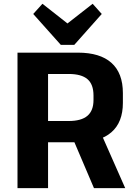

<svg xmlns="http://www.w3.org/2000/svg" viewBox="-20 -972 702 992"><path d="M70.4 -700H382.5Q496.9 -700 555.9 -647.2Q614.9 -594.3 614.9 -491.2V-440.3Q614.9 -340.3 555.6 -288.7Q496.4 -237.1 382.5 -237.1H221.2V-346.8H334.7Q400.1 -346.8 431.6 -373.6Q463.1 -400.3 463.1 -455.3V-478.4Q463.1 -536.3 431.9 -563Q400.6 -589.8 334.7 -589.8H192.6L228.3 -628.2V0H70.4ZM350.8 -269H508.1L626.9 0H465.5ZM505.7 -899.8 363.9 -740.3H294.1L151.7 -899.8L199.3 -952.5L372.7 -816.2H284.3L458.7 -952.5Z"/></svg>

Font: Pathway Extreme 8pt Thin
Style: Regular
Weight: 100
Designer: Eduardo Rodriguez Tunni
Foundry: Eduardo Rodriguez Tunni
Version: Version 1.000